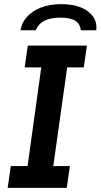

<svg xmlns="http://www.w3.org/2000/svg" viewBox="-20 -906 485 926"><path d="M17 0 32 -105H113L179 -581H99L114 -686H399L384 -581H304L237 -105H317L302 0ZM79 -760Q84 -795 109 -823.5Q134 -852 176 -869Q218 -886 275 -886Q334 -886 373 -869Q412 -852 430.5 -823.5Q449 -795 444 -760H370Q366 -792 342 -806.5Q318 -821 271 -821Q225 -821 195.5 -806.5Q166 -792 152 -760Z"/></svg>

Font: Chivo Medium
Style: Italic
Weight: 500
Italic angle: -8.05°
Designer: Hector Gatti
Foundry: Omnibus-Type
Version: Version 2.002